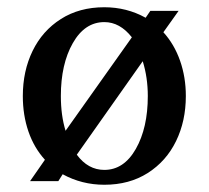

<svg xmlns="http://www.w3.org/2000/svg" viewBox="-20 -500 576 530"><path d="M153 -19 141 0H63L104 -59Q74 -92 58.5 -137Q43 -182 43 -235Q43 -304 70 -359.5Q97 -415 148 -447.5Q199 -480 268 -480Q330 -480 382 -451L395 -470H473L431 -411Q461 -378 477 -332.5Q493 -287 493 -235Q493 -166 466 -110.5Q439 -55 388 -22.5Q337 10 268 10Q206 10 153 -19ZM344 -397Q311 -439 268 -439Q214 -439 181 -381Q148 -323 148 -235Q148 -181 161 -139ZM388 -235Q388 -286 374 -331L192 -73Q223 -31 268 -31Q322 -31 355 -89Q388 -147 388 -235Z"/></svg>

Font: El Messiri Medium
Style: Regular
Weight: 500
Designer: Mohamed Gaber
Foundry: Kief Type Foundry
Version: Version 2.007